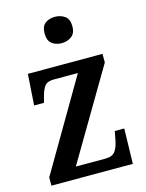

<svg xmlns="http://www.w3.org/2000/svg" viewBox="-115 -832 684 902"><g transform="rotate(-15 226.5 -381.0)"><path d="M21 0V-40L278 -479H160Q129 -479 116 -462Q103 -445 93 -404L88 -385H40L50 -536H413V-494L155 -57H300Q333 -57 347.5 -77Q362 -97 369 -140L375 -171H421L417 0ZM242 -634Q213 -634 194 -649Q175 -664 175 -698Q175 -733 194 -747.5Q213 -762 242 -762Q269 -762 289.5 -747.5Q310 -733 310 -698Q310 -664 289.5 -649Q269 -634 242 -634Z"/></g></svg>

Font: Noto Serif Condensed SemiBold
Style: Regular
Weight: 600
Width: 3
Designer: Monotype Design Team
Foundry: Monotype Imaging Inc.
Version: Version 2.013